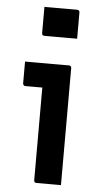

<svg xmlns="http://www.w3.org/2000/svg" viewBox="-55 -822 461 858"><g transform="rotate(5 175.0 -393.5)"><path d="M131 -11Q131 -42 131 -83.5Q131 -125 131 -172Q131 -219 131 -266Q131 -313 131 -355Q131 -397 131 -427H122Q115 -427 107 -427Q99 -427 90 -427Q81 -427 72 -427Q63 -427 55 -427Q50 -427 47 -430.5Q44 -434 44 -438Q44 -462 44 -487Q44 -512 44 -536Q60 -536 81 -536Q102 -536 124.5 -536Q147 -536 168.5 -536Q190 -536 209 -536Q228 -536 241 -536Q245 -536 247 -534.5Q249 -533 250.5 -531Q252 -529 252 -525Q252 -477 252 -422Q252 -367 252 -310.5Q252 -254 252 -199.5Q252 -145 252 -95Q252 -80 252 -64Q252 -48 252 -32Q252 -16 252 0Q223 0 197.5 0Q172 0 142 0Q137 0 134 -3Q131 -6 131 -11ZM109 -787Q127 -787 145 -787Q163 -787 182.5 -787Q202 -787 220 -787Q238 -787 256 -787Q261 -787 264 -784Q267 -781 267 -776V-658Q249 -658 231 -658Q213 -658 193.5 -658Q174 -658 156 -658Q138 -658 120 -658Q115 -658 112 -661Q109 -664 109 -669Z"/></g></svg>

Font: Recursive SemiBold
Style: Regular
Weight: 600
Version: Version 1.085